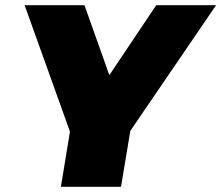

<svg xmlns="http://www.w3.org/2000/svg" viewBox="-20 -721 854 741"><path d="M814 -701 483 -216 447 0H215L250 -213L75 -701H306L402 -431L583 -701Z"/></svg>

Font: Gontserrat Black
Style: Italic
Weight: 900
Italic angle: -11.3°
Designer: Julieta Ulanovsky
Foundry: Julieta Ulanovsky
Version: Version 6.001